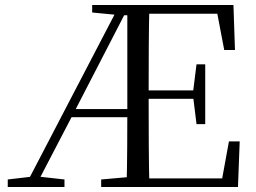

<svg xmlns="http://www.w3.org/2000/svg" viewBox="-20 -748 1022 768"><path d="M486.3 0Q488.3 -78.5 488.8 -155.5Q489.3 -232.5 489.3 -300.6V-728H577.6Q575.6 -645.2 575.1 -559.4Q574.6 -473.5 574.6 -379.9V-357.6Q574.6 -257.3 575.1 -170.7Q575.6 -84.1 577.6 0ZM11 0V-30.1L113.1 -42.1H130.5L237.9 -30.1V0ZM766.1 -251.4 752.5 -361.4V-382.4L766.1 -490.8H800.9V-251.4ZM876.9 -548 849.3 -693H532.3V-728H913.8L919.9 -548ZM532.3 0V-34.3H868.7L895.8 -182.5H938.8L931.9 0ZM348.7 -698V-728H532.3V-686.9H463.3ZM384.7 0V-30.1L521 -42.1H532.3V0ZM78.8 0 458 -728H497.8L274.2 -294.7L120.7 0ZM250.5 -279.1 255.2 -311.7H532.7V-279.1ZM532.3 -352.7V-386.4H772.6V-352.7Z"/></svg>

Font: Noto Serif KR ExtraLight
Style: Regular
Weight: 200
Designer: Ryoko NISHIZUKA 西塚涼子 (kana & ideographs); Frank Grießhammer (Latin, Greek & Cyrillic); Wenlong ZHANG 张文龙 (bopomofo); San
Foundry: Adobe
Version: Version 2.002-H1;hotconv 1.1.0;makeotfexe 2.6.0